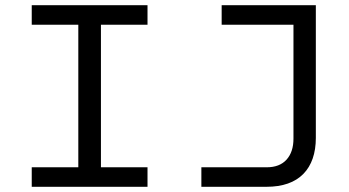

<svg xmlns="http://www.w3.org/2000/svg" viewBox="-20 -718 1340 738"><path d="M281 0V-698H368V0ZM102 -698H547V-623H102ZM102 -75H547V0H102ZM754 0V-75H1005Q1055 -75 1081.5 -104.5Q1108 -134 1108 -185V-698H1194V-188Q1194 -144 1182 -109Q1170 -74 1146 -49.5Q1122 -25 1086.5 -12.5Q1051 0 1004 0ZM832 -698H1189V-623H832Z"/></svg>

Font: Azeret Mono Thin Light
Style: Regular
Weight: 300
Version: Version 1.002